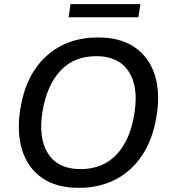

<svg xmlns="http://www.w3.org/2000/svg" viewBox="-20 -894 819 923"><path d="M60 0ZM359 9Q251 9 182.5 -38.5Q114 -86 87 -171Q60 -256 77 -367Q103 -533 202 -623.5Q301 -714 451 -714Q559 -714 628 -666.5Q697 -619 724 -534Q751 -449 733 -339Q716 -228 665.5 -150.5Q615 -73 537 -32Q459 9 359 9ZM367 -81Q475 -81 541 -152Q607 -223 626 -349Q647 -477 598.5 -550.5Q550 -624 443 -624Q335 -624 270 -553.5Q205 -483 184 -357Q164 -227 212 -154Q260 -81 367 -81ZM310 -811 319 -874H655L645 -811Z"/></svg>

Font: Winston Medium
Style: Italic
Weight: 500
Italic angle: -9°
Designer: Original fonts by Vernon Adams / Changes by Cristiano Sobral
Foundry: Original fonts by Vernon Adams / Changes by Cristiano Sobral
Version: Version 2.503;July 17, 2020;FontCreator 13.0.0.2655 64-bit